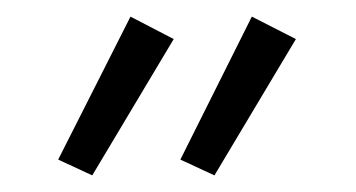

<svg xmlns="http://www.w3.org/2000/svg" viewBox="-20 -713 428 231"><path d="M238 -502 197 -521 283 -693 336 -666ZM91 -502 50 -521 137 -693 189 -666Z"/></svg>

Font: Assistant
Style: Regular
Weight: 400
Designer: Hebrew By Ben Nathan, Latin by Paul Hunt
Version: Version 3.000